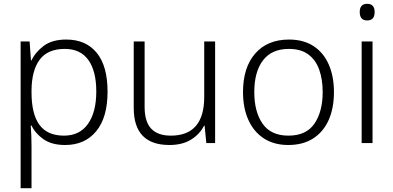

<svg xmlns="http://www.w3.org/2000/svg" viewBox="-20 -749 2058 1005"><path d="M327 -542Q429 -542 486 -473Q543 -404 543 -269Q543 -134 483.5 -62Q424 10 321 10Q251 10 208 -20Q165 -50 145 -92H141Q143 -67 144 -37.5Q145 -8 145 17V236H88V-532H135L142 -433H145Q165 -476 209 -509Q253 -542 327 -542ZM319 -493Q230 -493 188 -437Q146 -381 145 -276V-266Q145 -152 186.5 -95.5Q228 -39 315 -39Q397 -39 440.5 -100.5Q484 -162 484 -270Q484 -377 442.5 -435Q401 -493 319 -493Z M1106 -532V0H1060L1051 -91H1048Q1026 -47 980.5 -18.5Q935 10 867 10Q680 10 680 -184V-532H737V-189Q737 -112 771.5 -75.5Q806 -39 874 -39Q1049 -39 1049 -242V-532Z M1728 -267Q1728 -183 1700.5 -121Q1673 -59 1619.5 -24.5Q1566 10 1489 10Q1415 10 1362 -24Q1309 -58 1280.5 -120.5Q1252 -183 1252 -267Q1252 -396 1316 -469Q1380 -542 1493 -542Q1569 -542 1621.5 -507.5Q1674 -473 1701 -411Q1728 -349 1728 -267ZM1311 -267Q1311 -164 1354.5 -101.5Q1398 -39 1490 -39Q1583 -39 1626 -102Q1669 -165 1669 -267Q1669 -333 1651 -384Q1633 -435 1594 -464Q1555 -493 1492 -493Q1402 -493 1356.5 -433Q1311 -373 1311 -267Z M1902 -729Q1941 -729 1941 -686Q1941 -642 1902 -642Q1863 -642 1863 -686Q1863 -729 1902 -729ZM1930 -532V0H1873V-532Z"/></svg>

Font: Noto Sans Arabic Light
Style: Regular
Weight: 300
Designer: Monotype Design Team, Nadine Chahine, Nizar Qandah and Khaled Hosny
Foundry: Monotype Imaging Inc.
Version: Version 2.012; ttfautohint (v1.8.4.7-5d5b)